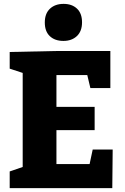

<svg xmlns="http://www.w3.org/2000/svg" viewBox="-20 -970 642 990"><path d="M442 -124 458 -199H561L559 0H30V-86L97 -109V-594L30 -616V-702L267 -707H549V-516H446L430 -583H271V-419H468V-299H271V-124ZM211 -854Q211 -900 237.5 -925Q264 -950 308 -950Q351 -950 377 -925.5Q403 -901 403 -855Q403 -809 376.5 -784Q350 -759 307 -759Q263 -759 237 -783.5Q211 -808 211 -854Z"/></svg>

Font: Bitter Pro ExtraBold
Style: Regular
Weight: 800
Designer: Sol Matas, and Bitter project Authors
Foundry: Sol Matas
Version: Version 1.010